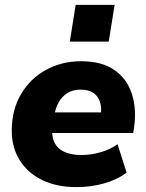

<svg xmlns="http://www.w3.org/2000/svg" viewBox="-20 -753 596 784"><path d="M291 11Q212 11 153 -17.5Q94 -46 61 -98Q28 -150 28 -219Q28 -304 65.5 -368Q103 -432 167.5 -467.5Q232 -503 311 -503Q395 -503 446.5 -467.5Q498 -432 518 -371Q538 -310 528 -236L524 -210H173L185 -294H407L391 -281Q396 -312 388.5 -336Q381 -360 361.5 -373.5Q342 -387 309 -387Q277 -387 255 -373Q233 -359 219.5 -335Q206 -311 202 -281L195 -242Q189 -203 200.5 -175.5Q212 -148 240.5 -134Q269 -120 311 -120Q352 -120 391.5 -131.5Q431 -143 460 -164L497 -48Q460 -20 406.5 -4.5Q353 11 291 11ZM265 -583 289 -733H448L424 -583Z"/></svg>

Font: Nunito Sans 12pt ExtraLight 12pt Black
Style: Italic
Weight: 900
Italic angle: -9°
Version: Version 3.101;gftools[0.9.27]